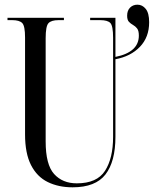

<svg xmlns="http://www.w3.org/2000/svg" viewBox="-20 -790 657 820"><path d="M290 10Q230 10 184 -12.5Q138 -35 112.5 -85Q87 -135 87 -216V-630Q87 -679 75 -691.5Q63 -704 32 -704H12V-714H253V-704H230Q199 -704 187 -691Q175 -678 175 -627V-186Q175 -87 211 -47Q247 -7 308 -7Q394 -7 428.5 -60.5Q463 -114 463 -206V-629Q463 -679 451.5 -691.5Q440 -704 408 -704H365V-714H473V-547Q573 -567 573 -638Q573 -659 565.5 -668.5Q558 -678 548 -683.5Q538 -689 530.5 -697Q523 -705 523 -723Q523 -745 535.5 -757.5Q548 -770 567 -770Q588 -770 602.5 -752Q617 -734 617 -695Q617 -631 577.5 -590Q538 -549 473 -537V-206Q473 -100 430.5 -45Q388 10 290 10Z"/></svg>

Font: Noto Serif Display ExtraCondensed
Style: Regular
Weight: 400
Width: 2
Designer: Monotype Design Team
Foundry: Monotype Imaging Inc.
Version: Version 2.009